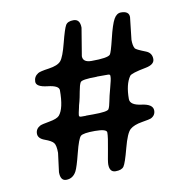

<svg xmlns="http://www.w3.org/2000/svg" viewBox="-73 -719 755 767"><g transform="rotate(-10 305.0 -336.0)"><path d="M372.6 -410.2H328.1L325.7 -409.7Q265.6 -409.7 259.8 -399.4Q253.9 -389.2 249.3 -363Q244.6 -336.9 241.5 -325.4Q238.3 -314 237.3 -310.1Q236.3 -306.6 235.4 -300.8L231 -281.2Q229.5 -272.9 229.5 -271.5V-269.5Q229.5 -263.7 238.3 -263.7H256.3L258.8 -264.2H285.2Q344.7 -264.2 350.1 -273.9Q355.5 -283.7 359.1 -303.7Q362.8 -323.7 371.8 -356.7Q380.9 -389.6 380.9 -399.4V-404.3Q380.9 -410.2 372.6 -410.2ZM561.5 -440.4Q561.5 -418 525.4 -411.1Q465.8 -399.9 459 -390.1Q437.5 -359.4 437.5 -299.8Q437.5 -274.9 483.4 -269Q529.3 -263.2 529.3 -237.3Q529.3 -217.3 510.3 -208Q505.4 -205.6 472.9 -200.2Q440.4 -194.8 424.6 -181.2Q408.7 -167.5 393.3 -108.6Q377.9 -49.8 369.1 -37.4Q360.4 -24.9 335.7 -24.9Q311 -24.9 311 -57.1Q311 -68.4 320.3 -116.2Q329.6 -164.1 329.6 -183.1Q329.6 -197.8 281.7 -197.8Q233.9 -197.8 223.6 -188.5Q213.4 -179.2 199.2 -123.3Q185.1 -67.4 176.8 -51.8Q162.6 -25.4 135.3 -25.4Q111.8 -25.4 111.8 -60.5L121.6 -137.2Q121.6 -168 113.3 -178.2Q105 -188.5 78.4 -198Q51.8 -207.5 51.8 -227.1Q51.8 -246.6 70.3 -256.8Q77.6 -260.7 108.9 -266.1Q140.1 -271.5 149.9 -282.2Q172.4 -308.1 172.4 -382.3Q172.4 -401.4 126.7 -406.5Q81.1 -411.6 81.1 -432.6Q81.1 -453.6 99.1 -464.8Q107.4 -470.2 143.8 -475.3Q180.2 -480.5 193.1 -495.6Q206.1 -510.7 220.2 -566.2Q234.4 -621.6 242.4 -635Q250.5 -648.4 273.9 -648.4Q300.8 -648.4 300.8 -613.3L282.2 -501Q282.2 -475.6 317.4 -475.6Q382.3 -475.6 393.1 -487.3Q398.9 -493.7 412.4 -549.6Q425.8 -605.5 437.3 -625.7Q448.7 -646 466.3 -646Q499 -646 499 -621.6L488.8 -530.8Q488.8 -507.3 495.6 -495.6Q499 -489.7 538.1 -474.6Q561.5 -465.3 561.5 -440.4Z"/></g></svg>

Font: Averia Gruesa Libre
Style: Regular
Weight: 400
Italic angle: -1.70001°
Version: Version 1.002